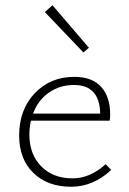

<svg xmlns="http://www.w3.org/2000/svg" viewBox="-20 -708 490 732"><path d="M319 -526 298 -508 151 -662 180 -688ZM383 -82 404 -60Q335 4 251 4Q161 4 107 -49Q53 -102 53 -191Q53 -290 112.5 -352.5Q172 -415 263 -415Q331 -415 365.5 -377Q400 -339 400 -272Q400 -256 398 -248H98Q92 -222 92 -195Q92 -120 137 -74Q182 -28 257 -28Q323 -28 383 -82ZM262 -384Q208 -384 166.5 -355Q125 -326 106 -275H362Q360 -384 262 -384Z"/></svg>

Font: EauTest Light
Style: Regular
Weight: 300
Designer: Christian Thalmann (Catharsis Fonts)
Version: Version 0.001;PS 000.001;hotconv 1.0.88;makeotf.lib2.5.64775